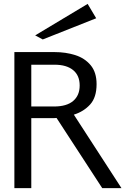

<svg xmlns="http://www.w3.org/2000/svg" viewBox="-20 -968 655 988"><path d="M54 0V-700H261Q318 -700 367 -684.5Q416 -669 446.5 -632.5Q477 -596 477 -535Q477 -467 444 -430.5Q411 -394 360 -378L605 0H506L271 -361Q267 -361 263.5 -360.5Q260 -360 256 -360H141V0ZM141 -420H258Q323 -420 356.5 -448.5Q390 -477 390 -528Q390 -580 356 -607.5Q322 -635 261 -635H141ZM200 -765 161 -786 431 -948 475 -874Z"/></svg>

Font: Panamera Medium
Style: Regular
Weight: 500
Designer: Bastien Sozeau
Foundry: NBR — Bastien Sozeau
Version: Version 3.002; ttfautohint (v1.8.4.7-5d5b);gftools[0.9.33]